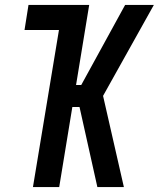

<svg xmlns="http://www.w3.org/2000/svg" viewBox="-20 -755 641 775"><path d="M480 0H373L301 -323H272L219 0H113L218 -634H79L95 -735H340L287 -412H308L485 -735H601L396 -368Z"/></svg>

Font: Iosevka Extended Oblique
Style: Bold
Weight: 700
Width: 7
Italic angle: -9°
Monospace: yes
Designer: Belleve Invis
Foundry: Belleve Invis
Version: Version 32.5.0; ttfautohint (v1.8.4)